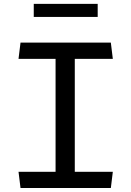

<svg xmlns="http://www.w3.org/2000/svg" viewBox="-20 -944 660 964"><path d="M83 0H536.5L546.5 -81.5H355.5V-648.5H546.5L536.5 -730H83L73 -648.5H259V-81.5H73ZM470.5 -924.5H149.5V-859H470.5Z"/></svg>

Font: Monaspace Argon
Style: Regular
Weight: 400
Designer: Riley Cran & the Lettermatic Team
Foundry: Lettermatic
Version: Version 1.200 (Monaspace Argon)